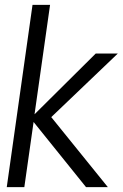

<svg xmlns="http://www.w3.org/2000/svg" viewBox="-20 -770 505 790"><path d="M7.8 0 113.8 -750H186L122.1 -299.8L374 -549.8H464.8L190.9 -288.1L423.8 0H334L118.2 -268.1L80.1 0Z"/></svg>

Font: Oakes Grotesk
Style: Light Italic
Weight: 300
Designer: Samuel Oakes
Foundry: Samuel Oakes
Version: Version 1.0 | wf-rip DC20170320